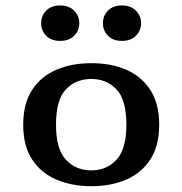

<svg xmlns="http://www.w3.org/2000/svg" viewBox="-20 -654 652 686"><path d="M306.3 11.3Q236.5 11.3 181.4 -12.4Q126.3 -36 94.6 -84.5Q62.9 -132.9 62.9 -208.1Q62.9 -283.4 94.4 -332.2Q126 -381 181.2 -404.7Q236.5 -428.3 306.3 -428.3Q376.9 -428.3 431.3 -404.7Q485.8 -381 517.3 -332.2Q548.8 -283.4 548.8 -208.1Q548.8 -133.2 517.3 -84.6Q485.8 -36 431.3 -12.4Q376.9 11.3 306.3 11.3ZM306.3 -45.2Q360.8 -45.2 396.2 -83.3Q431.6 -121.4 431.6 -208.1Q431.6 -297.4 396.2 -334.7Q360.8 -371.9 306.3 -371.9Q251 -371.9 215.5 -334.7Q180.1 -297.4 180.1 -208.1Q180.1 -121.4 215.5 -83.3Q251 -45.2 306.3 -45.2ZM415.8 -507.9Q383.5 -507.9 365.6 -526.3Q347.7 -544.6 347.7 -571.4Q347.7 -597.4 365.6 -615.9Q383.5 -634.5 415.8 -634.5Q447.3 -634.5 465.6 -615.9Q484 -597.4 484 -571.4Q484 -544.6 465.6 -526.3Q447.3 -507.9 415.8 -507.9ZM195.1 -507.9Q162.8 -507.9 144.9 -526.3Q127 -544.6 127 -571.4Q127 -597.4 144.9 -615.9Q162.8 -634.5 195.1 -634.5Q226.6 -634.5 244.9 -615.9Q263.3 -597.4 263.3 -571.4Q263.3 -544.6 244.9 -526.3Q226.6 -507.9 195.1 -507.9Z"/></svg>

Font: Playfair 5pt SemiExpanded Light
Style: Regular
Weight: 300
Width: 6
Designer: Claus Eggers Sørensen
Foundry: Claus Eggers Sørensen
Version: Version 2.203